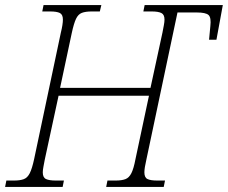

<svg xmlns="http://www.w3.org/2000/svg" viewBox="-37 -734 895 754"><path d="M-17 0 -12 -25H18Q42 -25 56.5 -30.5Q71 -36 80 -54Q89 -72 97 -109L202 -606Q206 -622 208 -635Q210 -648 210 -657Q210 -677 198 -683Q186 -689 160 -689H129L134 -714H361L355 -689H323Q299 -689 284.5 -683.5Q270 -678 261.5 -660Q253 -642 245 -605L199 -389H554L601 -606Q604 -622 606.5 -635Q609 -648 609 -657Q609 -677 596.5 -683Q584 -689 559 -689H526L531 -714H838L813 -578H784L789 -631Q793 -665 782 -675Q771 -685 736 -685H660L538 -108Q530 -74 530 -57Q530 -37 542 -31Q554 -25 580 -25H611L606 0H380L385 -25H417Q441 -25 455.5 -30.5Q470 -36 479 -54Q488 -72 495 -109L548 -358H193L139 -108Q136 -92 133.5 -79Q131 -66 131 -57Q131 -37 143.5 -31Q156 -25 182 -25H214L209 0Z"/></svg>

Font: Noto Serif SemiCondensed ExtraLight
Style: Italic
Weight: 200
Width: 4
Italic angle: -12°
Designer: Monotype Design Team
Foundry: Monotype Imaging Inc.
Version: Version 2.013